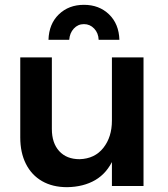

<svg xmlns="http://www.w3.org/2000/svg" viewBox="-20 -771 696 796"><path d="M195 -236Q195 -178 225.5 -144.5Q256 -111 310 -111Q373 -113 408.5 -158Q444 -203 444 -271H478Q478 -174 451 -113.5Q424 -53 375 -24.5Q326 4 258 5Q198 5 154.5 -20Q111 -45 87.5 -91.5Q64 -138 64 -201V-533H195ZM444 -533H575V0H444ZM267 -606H181Q183 -672 224 -711.5Q265 -751 328 -751Q391 -751 432 -711.5Q473 -672 475 -606H389Q388 -634 370.5 -652.5Q353 -671 328 -671Q303 -671 286 -652.5Q269 -634 267 -606Z"/></svg>

Font: Alexandria Medium
Style: Regular
Weight: 500
Designer: Mohamed Gaber
Foundry: Kief Type Foundry
Version: Version 5.100